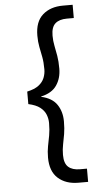

<svg xmlns="http://www.w3.org/2000/svg" viewBox="-63 -849 551 1040"><g transform="rotate(-5 212.5 -329.5)"><path d="M320 152Q252 152 210 114.5Q168 77 168 2Q168 -32 173.5 -59.5Q179 -87 184.5 -116.5Q190 -146 190 -184Q190 -208 181 -230.5Q172 -253 150 -270Q128 -287 87 -296V-364Q128 -373 150 -390Q172 -407 181 -429.5Q190 -452 190 -476Q190 -515 184.5 -543.5Q179 -572 173.5 -599.5Q168 -627 168 -661Q168 -737 210 -774Q252 -811 320 -811H373V-739H335Q294 -739 272 -719.5Q250 -700 250 -654Q250 -625 255.5 -598.5Q261 -572 266 -542.5Q271 -513 271 -473Q271 -421 245 -382.5Q219 -344 160 -331V-329Q219 -316 245 -277.5Q271 -239 271 -186Q271 -147 266 -117.5Q261 -88 255.5 -61.5Q250 -35 250 -5Q250 41 272 60.5Q294 80 335 80H373V152Z"/></g></svg>

Font: DM Sans 24pt
Style: Regular
Weight: 400
Designer: Colophon Foundry, Jonny Pinhorn
Foundry: Colophon Foundry
Version: Version 4.004;gftools[0.9.30]